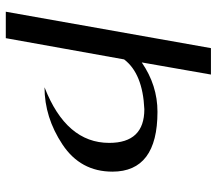

<svg xmlns="http://www.w3.org/2000/svg" viewBox="-62 -671 733 649"><g transform="rotate(-90 304.5 -346.5)"><path d="M466.3 0H377L418 -233.9Q340.8 -180.7 251 -180.7Q48.8 -180.7 48.8 -333Q48.8 -440.9 140.4 -501.7Q231.9 -562.5 334 -562.5Q146 -489.3 146 -343.8Q146 -225.1 259.8 -225.1Q380.4 -230.5 428.2 -293.5L500 -693.4H589.4Z"/></g></svg>

Font: Kelvinch
Style: Italic
Weight: 400
Italic angle: -10°
Designer: Paul James Miller
Foundry: High-Logic / Made with FontCreator
Version: Version 3.40;July 22, 2017;FontCreator 11.0.0.2388 64-bit